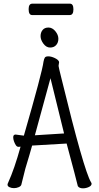

<svg xmlns="http://www.w3.org/2000/svg" viewBox="-20 -1018 540 1046"><path d="M360 -936H155Q136 -936 136 -968Q136 -998 156 -998H361Q380 -998 380 -967Q380 -936 360 -936ZM432 8Q412 8 404 -4Q396 -39 343 -236L155 -225Q145 -188 118 -99L96 -11Q93 -3 81 2Q69 7 56 7Q43 7 32 2Q21 -3 21 -12Q21 -16 24 -22Q59 -99 92 -219Q87 -218 81 -218Q72 -218 66 -227.5Q60 -237 56 -248.5Q52 -260 52 -270Q52 -285 65 -285Q90 -281 110 -279Q210 -625 217 -682Q220 -698 224.5 -704.5Q229 -711 243 -711Q259 -711 278 -702Q297 -693 301 -683Q302 -682 302 -679Q302 -675 300.5 -669.5Q299 -664 299 -659Q299 -654 315 -590Q437 -89 476 -25Q479 -21 479 -17Q479 -6 463.5 1Q448 8 432 8ZM170 -281 329 -291Q304 -390 270 -531L255 -592ZM286 -772.5Q274 -759 253 -759Q232 -759 216.5 -780Q201 -801 201 -821Q201 -841 212 -854.5Q223 -868 244 -868Q265 -868 281.5 -848Q298 -828 298 -807Q298 -786 286 -772.5Z"/></svg>

Font: Moon Stars Kai HW
Style: Regular
Weight: 400
Designer: GuiWonder
Version: Version 1.101